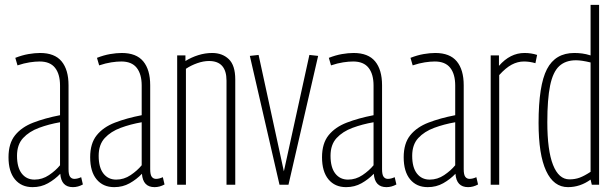

<svg xmlns="http://www.w3.org/2000/svg" viewBox="-20 -760 2534 790"><path d="M15 -113Q15 -170 42 -203.5Q69 -237 117 -255.5Q165 -274 227 -286V-408Q227 -455 206.5 -481Q186 -507 143 -507Q125 -507 102 -503.5Q79 -500 52 -491L43 -522Q71 -533 97 -537.5Q123 -542 145 -542Q205 -542 233.5 -507.5Q262 -473 262 -409V-64Q262 -41 268.5 -32.5Q275 -24 286 -24Q299 -24 314 -31L321 -1Q301 10 280 10Q232 10 228 -45Q206 -22 177.5 -6Q149 10 114 10Q68 10 41.5 -22Q15 -54 15 -113ZM50 -119Q50 -71 69.5 -46Q89 -21 122 -21Q154 -21 181.5 -39.5Q209 -58 227 -80V-257Q181 -249 140.5 -234Q100 -219 75 -192Q50 -165 50 -119Z M351 -113Q351 -170 378 -203.5Q405 -237 453 -255.5Q501 -274 563 -286V-408Q563 -455 542.5 -481Q522 -507 479 -507Q461 -507 438 -503.5Q415 -500 388 -491L379 -522Q407 -533 433 -537.5Q459 -542 481 -542Q541 -542 569.5 -507.5Q598 -473 598 -409V-64Q598 -41 604.5 -32.5Q611 -24 622 -24Q635 -24 650 -31L657 -1Q637 10 616 10Q568 10 564 -45Q542 -22 513.5 -6Q485 10 450 10Q404 10 377.5 -22Q351 -54 351 -113ZM386 -119Q386 -71 405.5 -46Q425 -21 458 -21Q490 -21 517.5 -39.5Q545 -58 563 -80V-257Q517 -249 476.5 -234Q436 -219 411 -192Q386 -165 386 -119Z M709 0V-532H743V-509Q767 -524 795.5 -533Q824 -542 853 -542Q895 -542 921.5 -516.5Q948 -491 948 -433V0H912V-428Q912 -509 840 -509Q817 -509 791.5 -500Q766 -491 745 -477V0Z M1130 0 1008 -530 1044 -534 1148 -55 1253 -534 1289 -530 1167 0Z M1305 -113Q1305 -170 1332 -203.5Q1359 -237 1407 -255.5Q1455 -274 1517 -286V-408Q1517 -455 1496.5 -481Q1476 -507 1433 -507Q1415 -507 1392 -503.5Q1369 -500 1342 -491L1333 -522Q1361 -533 1387 -537.5Q1413 -542 1435 -542Q1495 -542 1523.5 -507.5Q1552 -473 1552 -409V-64Q1552 -41 1558.5 -32.5Q1565 -24 1576 -24Q1589 -24 1604 -31L1611 -1Q1591 10 1570 10Q1522 10 1518 -45Q1496 -22 1467.5 -6Q1439 10 1404 10Q1358 10 1331.5 -22Q1305 -54 1305 -113ZM1340 -119Q1340 -71 1359.5 -46Q1379 -21 1412 -21Q1444 -21 1471.5 -39.5Q1499 -58 1517 -80V-257Q1471 -249 1430.5 -234Q1390 -219 1365 -192Q1340 -165 1340 -119Z M1641 -113Q1641 -170 1668 -203.5Q1695 -237 1743 -255.5Q1791 -274 1853 -286V-408Q1853 -455 1832.5 -481Q1812 -507 1769 -507Q1751 -507 1728 -503.5Q1705 -500 1678 -491L1669 -522Q1697 -533 1723 -537.5Q1749 -542 1771 -542Q1831 -542 1859.5 -507.5Q1888 -473 1888 -409V-64Q1888 -41 1894.5 -32.5Q1901 -24 1912 -24Q1925 -24 1940 -31L1947 -1Q1927 10 1906 10Q1858 10 1854 -45Q1832 -22 1803.5 -6Q1775 10 1740 10Q1694 10 1667.5 -22Q1641 -54 1641 -113ZM1676 -119Q1676 -71 1695.5 -46Q1715 -21 1748 -21Q1780 -21 1807.5 -39.5Q1835 -58 1853 -80V-257Q1807 -249 1766.5 -234Q1726 -219 1701 -192Q1676 -165 1676 -119Z M2033 -532V-489Q2079 -542 2138 -542Q2166 -542 2190 -534L2183 -500Q2159 -507 2136 -507Q2110 -507 2085.5 -494Q2061 -481 2034 -451V0H1999V-532Z M2415 0 2410 -21Q2367 10 2317 10Q2258 10 2227 -57Q2196 -124 2196 -254Q2196 -409 2230.5 -475.5Q2265 -542 2343 -542Q2359 -542 2375 -540Q2391 -538 2410 -532V-740H2445V0ZM2410 -53V-503Q2373 -512 2350 -512Q2307 -512 2281 -488Q2255 -464 2243.5 -408Q2232 -352 2232 -257Q2232 -141 2255.5 -81.5Q2279 -22 2323 -22Q2346 -22 2365 -29Q2384 -36 2410 -53Z"/></svg>

Font: Georama Condensed ExtraLight
Style: Regular
Weight: 200
Width: 3
Designer: Jean-Baptiste Levee
Foundry: Production Type
Version: Version 1.000